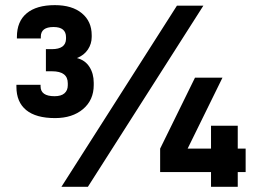

<svg xmlns="http://www.w3.org/2000/svg" viewBox="-20 -717 991 737"><path d="M191.4 -263.7Q118.2 -263.7 80.6 -294.4Q43 -325.2 43 -383.8V-391.6H135.7V-385.7Q135.7 -347.7 189.5 -347.7Q214.8 -347.7 227.5 -358.9Q240.2 -370.1 240.2 -389.6V-397.5Q240.2 -443.4 179.7 -443.4H156.2V-528.3H178.7Q232.4 -528.3 233.4 -567.4V-574.2Q233.4 -613.3 185.5 -613.3Q136.7 -613.3 136.7 -576.2V-569.3H44.9V-575.2Q44.9 -634.8 82.5 -666Q120.1 -697.3 190.4 -697.3Q256.8 -697.3 294.4 -666Q332 -634.8 332 -582V-575.2Q332 -548.8 317.4 -526.9Q302.7 -504.9 275.4 -494.1Q306.6 -486.3 323.2 -460.4Q339.8 -434.6 339.8 -399.4V-390.6Q339.8 -333 298.8 -298.3Q257.8 -263.7 191.4 -263.7ZM760.7 -695.3 317.4 0H215.8L659.2 -695.3ZM922.9 -56.6H892.6V0H790V-56.6H594.7V-146.5L728.5 -418.9H834L700.2 -146.5H790V-234.4H892.6V-146.5H922.9Z"/></svg>

Font: Altinn-DIN Exp
Style: DINExp-Bold
Weight: 700
Width: 7
Designer: Charles Nix
Foundry: Altinn
Version: Version 2.00